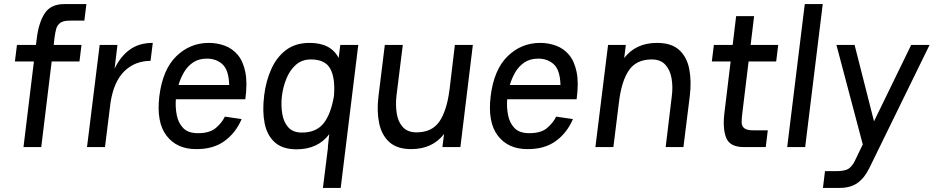

<svg xmlns="http://www.w3.org/2000/svg" viewBox="-20 -720 4571 940"><path d="M63 -500H156L160 -531Q169 -608 198.5 -654Q228 -700 295 -700H403L393 -619H322Q290 -619 275 -608Q260 -597 255 -578Q250 -559 247 -536L243 -500H379L369 -419H233L182 0H95L146 -419H53Z M406 0 468 -500H555L541 -384Q570 -444 615.5 -477Q661 -510 728 -510L717 -422Q641 -422 589 -371.5Q537 -321 521 -217L494 0Z M1081 -149 1163 -137Q1134 -69 1078.5 -29Q1023 11 939 10Q846 10 795.5 -55.5Q745 -121 760 -248Q776 -379 843 -444.5Q910 -510 1003 -510Q1043 -510 1080 -496.5Q1117 -483 1143.5 -452Q1170 -421 1181 -367.5Q1192 -314 1181 -234H841Q838 -194 845.5 -156Q853 -118 877 -93Q901 -68 949 -68Q1006 -68 1035.5 -92.5Q1065 -117 1081 -149ZM993 -433Q954 -433 926.5 -415Q899 -397 881.5 -367.5Q864 -338 854 -304H1102Q1100 -377 1069.5 -405Q1039 -433 993 -433Z M1561 200 1586 0H1585L1592 -63Q1536 11 1432 11Q1363 11 1325 -23.5Q1287 -58 1275.5 -117Q1264 -176 1273 -249V-250V-251Q1282 -324 1308.5 -382.5Q1335 -441 1381 -475.5Q1427 -510 1496 -510Q1600 -510 1638 -436L1646 -500H1734L1648 200ZM1502 -429Q1459 -429 1429.5 -403.5Q1400 -378 1383 -337Q1366 -296 1360 -249Q1355 -203 1362 -162Q1369 -121 1392 -96Q1415 -71 1458 -71Q1528 -71 1564 -116Q1600 -161 1615 -250Q1622 -338 1597 -383.5Q1572 -429 1502 -429Z M1921 -251Q1916 -205 1922.5 -164Q1929 -123 1952.5 -97.5Q1976 -72 2019 -72Q2095 -72 2131.5 -125.5Q2168 -179 2181 -283L2207 -500H2295L2234 0H2146L2154 -64Q2097 10 1993 10Q1924 10 1886 -24.5Q1848 -59 1836 -118Q1824 -177 1833 -249L1864 -500H1952Z M2703 -149 2785 -137Q2756 -69 2700.5 -29Q2645 11 2561 10Q2468 10 2417.5 -55.5Q2367 -121 2382 -248Q2398 -379 2465 -444.5Q2532 -510 2625 -510Q2665 -510 2702 -496.5Q2739 -483 2765.5 -452Q2792 -421 2803 -367.5Q2814 -314 2803 -234H2463Q2460 -194 2467.5 -156Q2475 -118 2499 -93Q2523 -68 2571 -68Q2628 -68 2657.5 -92.5Q2687 -117 2703 -149ZM2615 -433Q2576 -433 2548.5 -415Q2521 -397 2503.5 -367.5Q2486 -338 2476 -304H2724Q2722 -377 2691.5 -405Q2661 -433 2615 -433Z M2895 0 2957 -500H3044L3036 -436Q3093 -510 3197 -510Q3267 -510 3305 -475.5Q3343 -441 3354.5 -382Q3366 -323 3357 -249L3326 0H3239L3269 -249Q3275 -295 3268 -336Q3261 -377 3237.5 -403Q3214 -429 3171 -429Q3095 -429 3058.5 -375Q3022 -321 3010 -217L2983 0Z M3475 -500H3567L3584 -641H3672L3655 -500H3790L3780 -419H3645L3614 -164Q3611 -141 3611 -122Q3611 -103 3623.5 -92.5Q3636 -82 3668 -82H3739L3729 0H3621Q3553 0 3535 -46Q3517 -92 3527 -170L3557 -419H3465Z M3920 -700H4008L3922 0H3834Z M4009 200 4019 118H4072Q4117 118 4135 105.5Q4153 93 4165 68L4204 -13L4075 -500H4164L4259 -126L4441 -500H4531L4237 101Q4213 151 4178.5 175.5Q4144 200 4091 200Z"/></svg>

Font: Haskoy Medium
Style: Italic
Weight: 500
Designer: Ertekin Erdin
Foundry: Ertekin Erdin
Version: Version 2.000; ttfautohint (v1.8.4.7-5d5b)